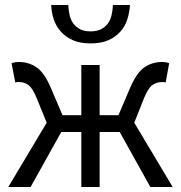

<svg xmlns="http://www.w3.org/2000/svg" viewBox="-20 -745 721 765"><path d="M13 0 166 -256 127 -352Q110 -394 93.5 -406Q77 -418 57 -418Q52 -418 49 -418Q46 -418 41 -416L26 -493Q39 -498 55 -498Q95 -498 126 -476.5Q157 -455 183 -394L229 -286H304V-486H377V-286H452L498 -394Q524 -455 555 -476.5Q586 -498 626 -498Q642 -498 654 -493L640 -416Q635 -418 632 -418Q629 -418 624 -418Q604 -418 587 -406Q570 -394 553 -352L515 -256L668 0H579L457 -219H377V0H304V-219H224L102 0ZM341 -572Q299 -572 270 -585Q241 -598 222 -619.5Q203 -641 194 -668.5Q185 -696 184 -725H252Q253 -704 257.5 -684.5Q262 -665 272.5 -651Q283 -637 299.5 -628.5Q316 -620 341 -620Q366 -620 382.5 -628.5Q399 -637 409.5 -651Q420 -665 424.5 -684.5Q429 -704 430 -725H498Q496 -696 487.5 -668.5Q479 -641 460 -619.5Q441 -598 412 -585Q383 -572 341 -572Z"/></svg>

Font: Pinyin1712
Style: Regular
Weight: 400
Version: Version 1